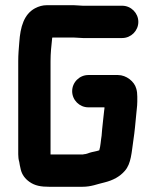

<svg xmlns="http://www.w3.org/2000/svg" viewBox="-20 -678 601 737"><path d="M449 -656H298C287 -656 276 -658 264 -658H159C144 -658 129 -654 114 -646C72 -623 58 -575 54 -515C52 -491 50 -469 50 -443V-86C50 -76 51 -66 54 -56L56 -44L60 -26C65 -7 76 8 93 20C114 35 137 39 170 39H295C331 39 351 29 382 22C414 14 440 0 459 -22C484 -50 485 -94 492 -140C497 -172 500 -208 503 -239L505 -259C506 -268 507 -278 507 -288V-307C507 -318 506 -328 503 -338C496 -365 465 -390 433 -390H319C285 -390 257 -362 257 -328C257 -294 285 -266 319 -266H381C381 -263 381 -259 380 -255C377 -232 375 -206 372 -181L370 -157C367 -140 366 -116 361 -101C350 -97 334 -95 325 -92C319 -90 310 -86 302 -86C300 -85 298 -85 295 -85H174V-443C174 -474 177 -502 180 -529C180 -530 180 -532 181 -534H262C274 -534 286 -532 298 -532H449C483 -532 511 -560 511 -594C511 -628 483 -656 449 -656Z"/></svg>

Font: Electronic
Style: Thk
Weight: 900
Version: Version 1.011